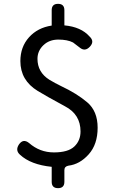

<svg xmlns="http://www.w3.org/2000/svg" viewBox="-20 -856 595 999"><path d="M249 90V12Q140 1 84 -51Q58 -74 79 -105Q101 -136 131 -112Q187 -63 260.5 -63Q334 -63 366.5 -93.5Q399 -124 399 -172Q399 -261 318 -303Q220 -356 176 -383Q86 -438 86 -538Q86 -612 131 -662Q176 -712 249 -723V-803Q249 -836 282 -836Q315 -836 315 -803V-724Q402 -716 446 -666Q473 -641 448.5 -614Q424 -587 398 -606L360 -635Q331 -650 283.5 -650Q236 -650 205.5 -620.5Q175 -591 175 -550Q175 -480 237 -441Q265 -424 298 -408Q379 -370 433.5 -324Q488 -278 488 -191.5Q488 -105 441.5 -53Q395 -1 336 6Q315 10 315 29V90Q315 123 282 123Q249 123 249 90Z"/></svg>

Font: Raw Maruko Gothic CJK TC
Style: Regular
Weight: 400
Version: Version 1.001